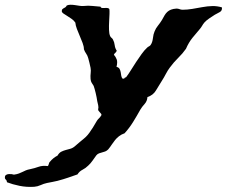

<svg xmlns="http://www.w3.org/2000/svg" viewBox="-235 -542 931 788"><path d="M213.9 -503.9Q214.8 -499 214.4 -484.9Q213.9 -470.7 212.9 -453.6Q211.9 -436.5 212.4 -419.9Q212.9 -403.3 216.8 -394.5Q218.8 -389.6 222.7 -386.7Q226.6 -383.8 228.5 -379.9Q234.4 -369.1 235.8 -356.4Q237.3 -343.8 244.1 -334Q242.2 -328.1 238.3 -325.2Q234.4 -322.3 232.4 -317.4Q240.2 -308.6 244.1 -297.9Q248 -287.1 243.2 -267.6Q252 -265.6 255.4 -259.8Q258.8 -253.9 260.3 -246.1Q261.7 -238.3 262.7 -231Q263.7 -223.6 268.6 -218.8Q275.4 -218.8 276.4 -221.7Q277.3 -224.6 282.2 -224.6Q292 -237.3 302.2 -253.9Q312.5 -270.5 323.7 -287.6Q335 -304.7 346.2 -320.3Q357.4 -335.9 369.1 -346.7Q372.1 -349.6 377 -352.1Q381.8 -354.5 383.8 -358.4Q390.6 -368.2 392.6 -385.3Q394.5 -402.3 399.4 -413.1Q404.3 -425.8 413.1 -436.5Q421.9 -447.3 429.7 -460Q435.5 -470.7 440.4 -479Q445.3 -487.3 451.7 -493.2Q458 -499 466.8 -502.4Q475.6 -505.9 489.3 -506.8Q496.1 -506.8 502 -504.4Q507.8 -502 514.6 -502Q533.2 -502 553.7 -505.4Q574.2 -508.8 595.2 -512.7Q616.2 -516.6 636.2 -517.1Q656.2 -517.6 675.8 -511.7Q677.7 -498 666.5 -492.2Q655.3 -486.3 646.5 -481.4Q635.7 -474.6 623.5 -466.3Q611.3 -458 603.5 -449.2Q598.6 -443.4 594.7 -436.5Q590.8 -429.7 585.9 -423.8Q571.3 -407.2 555.2 -387.2Q539.1 -367.2 528.3 -341.8Q514.6 -322.3 496.6 -304.7Q478.5 -287.1 461.9 -264.6Q453.1 -252.9 445.8 -238.8Q438.5 -224.6 429.7 -210.9Q416 -189.5 404.8 -170.4Q393.6 -151.4 370.1 -143.6Q369.1 -127 358.4 -115.2Q347.7 -103.5 340.8 -91.8Q326.2 -65.4 311 -41Q295.9 -16.6 276.4 4.9Q262.7 9.8 253.4 17.1Q244.1 24.4 237.3 32.7Q230.5 41 224.1 50.8Q217.8 60.5 209 71.3Q203.1 77.1 196.8 79.6Q190.4 82 184.1 83.5Q177.7 85 171.4 87.4Q165 89.8 160.2 95.7Q152.3 106.4 144.5 117.7Q136.7 128.9 127 137.7Q116.2 148.4 103.5 154.8Q90.8 161.1 83 173.8Q63.5 180.7 44.9 187Q26.4 193.4 1 200.2Q-9.8 203.1 -19.5 204.6Q-29.3 206.1 -42 209Q-55.7 211.9 -68.4 217.8Q-81.1 223.6 -94.7 224.6Q-126 226.6 -154.8 220.7Q-183.6 214.8 -206.1 206.1Q-207 198.2 -211.9 194.3Q-216.8 190.4 -213.9 179.7Q-209 172.9 -197.8 172.4Q-186.5 171.9 -177.7 174.8Q-165 172.9 -157.2 169.9Q-149.4 167 -142.6 163.6Q-135.7 160.2 -128.9 157.2Q-122.1 154.3 -111.3 152.3Q-92.8 148.4 -76.7 142.6Q-60.5 136.7 -39.1 139.6Q-36.1 137.7 -34.7 130.9Q-33.2 124 -30.3 122.1Q-16.6 105.5 1 96.7Q7.8 85 16.6 80.6Q25.4 76.2 34.7 73.7Q43.9 71.3 54.2 68.4Q64.5 65.4 74.2 56.6Q92.8 40 109.4 26.9Q126 13.7 139.6 -8.8Q145.5 -16.6 150.9 -26.4Q156.2 -36.1 163.1 -46.9Q167 -52.7 171.4 -56.6Q175.8 -60.5 180.7 -68.4Q182.6 -71.3 180.2 -74.7Q177.7 -78.1 174.8 -81.1Q171.9 -84 169.4 -87.4Q167 -90.8 168 -94.7Q169.9 -99.6 168 -109.9Q166 -120.1 164.1 -127Q162.1 -141.6 157.7 -160.2Q153.3 -178.7 149.4 -189.5Q144.5 -197.3 141.1 -202.6Q137.7 -208 136.7 -217.8Q135.7 -231.4 137.2 -242.2Q138.7 -252.9 136.7 -263.7Q131.8 -287.1 127 -303.7Q124 -314.5 118.7 -321.8Q113.3 -329.1 109.4 -339.8Q109.4 -351.6 104 -365.7Q98.6 -379.9 92.3 -394.5Q85.9 -409.2 80.6 -423.3Q75.2 -437.5 74.2 -449.2Q68.4 -458 58.6 -464.8Q48.8 -471.7 40 -477.1Q31.2 -482.4 24.9 -486.8Q18.6 -491.2 18.6 -496.1Q18.6 -502 21 -504.4Q23.4 -506.8 26.4 -508.3Q29.3 -509.8 32.7 -511.7Q36.1 -513.7 39.1 -519.5Q45.9 -522.5 54.7 -522.5Q63.5 -522.5 73.2 -521Q83 -519.5 92.3 -518.1Q101.6 -516.6 110.4 -517.6Q127 -519.5 144 -517.6Q161.1 -515.6 177.7 -514.6Q178.7 -509.8 184.6 -509.3Q190.4 -508.8 196.3 -509.3Q202.1 -509.8 207.5 -508.8Q212.9 -507.8 213.9 -503.9Z"/></svg>

Font: Trade Winds
Style: Regular
Weight: 400
Designer: Squid
Foundry: Font Diner, Inc DBA Sideshow
Version: Version 1.000